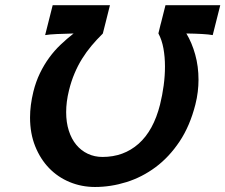

<svg xmlns="http://www.w3.org/2000/svg" viewBox="-20 -726 890 758"><path d="M396.5 -635.3 386.2 -594.7 385.7 -593.3Q361.8 -569.8 341.3 -545.4Q320.8 -521 304 -493.9Q287.1 -466.8 274.2 -436Q261.2 -405.3 252.4 -369.6Q246.6 -346.2 243.9 -324.7Q241.2 -303.2 241.2 -283.2Q241.2 -242.7 251.7 -210Q262.2 -177.2 281.2 -154.3Q300.3 -131.3 326.7 -118.9Q353 -106.4 384.8 -106.4Q468.3 -106.4 527.1 -158.4Q585.9 -210.4 611.8 -313Q621.1 -350.6 626.2 -388.7Q631.3 -426.8 631.3 -463.4Q631.3 -501.5 625.2 -534.9Q619.1 -568.4 605.5 -593.8V-594.7L613.8 -628.9L615.7 -635.7L633.3 -705.6H849.6L819.8 -587.4Q804.2 -590.3 777.3 -591.8Q750.5 -593.3 715.8 -593.8Q737.8 -557.1 750.7 -510.5Q763.7 -463.9 763.7 -411.1Q763.7 -387.7 760.7 -363.3Q757.8 -338.9 751.5 -314Q730 -229 689 -167.5Q647.9 -106 594.5 -66.2Q541 -26.4 479.2 -7.1Q417.5 12.2 355 12.2Q302.2 12.2 255.4 -7.1Q208.5 -26.4 173.8 -62.3Q139.2 -98.1 118.9 -148.7Q98.6 -199.2 98.6 -262.2Q98.6 -310.1 111.8 -364.3Q121.6 -403.8 137.7 -437Q153.8 -470.2 174.3 -498.3Q194.8 -526.4 219.5 -549.8Q244.1 -573.2 270.5 -593.8Q233.9 -592.8 204.6 -591.6Q175.3 -590.3 158.2 -587.4L188 -705.6H414.1Z"/></svg>

Font: Andika New Basic
Style: Bold Italic
Weight: 700
Italic angle: -14°
Designer: Victor Gaultney, Annie Olsen, Pablo Ugerman
Foundry: SIL International
Version: Version 5.500